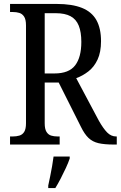

<svg xmlns="http://www.w3.org/2000/svg" viewBox="-20 -734 613 975"><path d="M31 0V-41H45Q63 -41 78.5 -45.5Q94 -50 103 -64.5Q112 -79 112 -108V-605Q112 -635 102.5 -649.5Q93 -664 78 -668.5Q63 -673 45 -673H31V-714H268Q346 -714 396 -694Q446 -674 469.5 -632Q493 -590 493 -525Q493 -469 475.5 -431.5Q458 -394 429 -371.5Q400 -349 367 -337L482 -121Q504 -82 524 -61.5Q544 -41 570 -41H573V0H558Q510 0 480 -7Q450 -14 429.5 -33.5Q409 -53 391 -90L278 -315H207V-108Q207 -79 216 -64.5Q225 -50 239.5 -45.5Q254 -41 273 -41H283V0ZM257 -361Q330 -361 361.5 -402Q393 -443 393 -521Q393 -571 380 -603.5Q367 -636 338.5 -651.5Q310 -667 263 -667H207V-361ZM225 208Q230 185 235 160.5Q240 136 244.5 110.5Q249 85 252 61H334V71Q327 92 314.5 119Q302 146 288 173Q274 200 261 221H225Z"/></svg>

Font: Noto Serif Condensed
Style: Regular
Weight: 400
Width: 3
Designer: Monotype Design Team
Foundry: Monotype Imaging Inc.
Version: Version 2.015